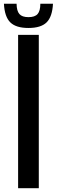

<svg xmlns="http://www.w3.org/2000/svg" viewBox="-48 -982 296 1002"><path d="M46.5 0V-800H154.5V0ZM100.5 -836Q35.5 -836 5.8 -865.2Q-24 -894.5 -27.5 -962.5H38.5Q39 -925 53.2 -908.8Q67.5 -892.5 100.5 -892.5Q134 -892.5 148.2 -908.8Q162.5 -925 162.5 -962.5H228.5Q225 -894.5 195.2 -865.2Q165.5 -836 100.5 -836Z"/></svg>

Font: Big Shoulders Stencil Display
Style: Bold
Weight: 700
Designer: Patric King
Foundry: XO Type Co
Version: Version 1.000